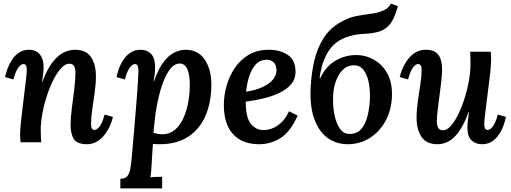

<svg xmlns="http://www.w3.org/2000/svg" viewBox="-20 -786 2824 1061"><path d="M460 11Q407 11 388.5 -17Q370 -45 370 -96Q370 -135 377 -188Q384 -241 390.5 -294Q397 -347 397 -386Q397 -406 389.5 -420Q382 -434 363 -434Q341 -434 319 -410.5Q297 -387 276.5 -347.5Q256 -308 240 -259.5Q224 -211 214.5 -161Q205 -111 205 -66Q205 -52 206 -32Q207 -12 208 0H94Q92 -16 91.5 -23.5Q91 -31 91 -41Q91 -70 96 -115.5Q101 -161 109 -226Q118 -301 123 -340.5Q128 -380 128 -400Q128 -432 110 -432Q97 -432 82 -413.5Q67 -395 54 -347L8 -360Q12 -380 21.5 -406Q31 -432 46.5 -456Q62 -480 85.5 -495.5Q109 -511 140 -511Q179 -511 200.5 -485Q222 -459 221 -408Q220 -385 217.5 -368.5Q215 -352 212 -334H214Q241 -405 271 -443Q301 -481 332 -496Q363 -511 393 -511Q456 -511 483 -470.5Q510 -430 510 -365Q510 -322 503 -273.5Q496 -225 489.5 -179.5Q483 -134 483 -100Q483 -68 502 -68Q515 -68 530 -86.5Q545 -105 558 -153L604 -140Q600 -120 589 -94Q578 -68 560 -44Q542 -20 517 -4.5Q492 11 460 11Z M645 255V202Q671 202 683 188Q695 174 699.5 149.5Q704 125 707 95Q745 -329 745 -395Q745 -432 726 -432Q713 -432 698 -413.5Q683 -395 670 -347L624 -360Q628 -380 637 -406Q646 -432 662 -456Q678 -480 701.5 -495.5Q725 -511 757 -511Q793 -511 815 -488Q837 -465 837 -415Q837 -392 834.5 -374Q832 -356 829 -337H831Q856 -408 885.5 -445.5Q915 -483 946 -497Q977 -511 1004 -511Q1075 -511 1111.5 -456.5Q1148 -402 1148 -319Q1148 -223 1116.5 -148.5Q1085 -74 1021.5 -31.5Q958 11 862 11Q854 11 844 10.5Q834 10 825 9Q821 67 819 102.5Q817 138 815.5 159Q814 180 811 194Q827 192 845.5 191.5Q864 191 876 191V255ZM875 -44Q921 -44 951 -72.5Q981 -101 998 -143.5Q1015 -186 1022 -231.5Q1029 -277 1029 -312Q1029 -435 973 -435Q942 -435 916 -399Q890 -363 870.5 -300Q851 -237 839 -155Q836 -131 833.5 -106Q831 -81 828 -52Q854 -44 875 -44Z M1467 -511Q1528 -511 1570.5 -482.5Q1613 -454 1613 -389Q1613 -348 1587.5 -319Q1562 -290 1520.5 -271Q1479 -252 1431 -241Q1383 -230 1338 -224Q1338 -136 1366.5 -101.5Q1395 -67 1436 -67Q1456 -67 1481.5 -75.5Q1507 -84 1532.5 -107Q1558 -130 1577 -171L1625 -147Q1583 -55 1528.5 -22Q1474 11 1412 11Q1319 11 1268 -44.5Q1217 -100 1217 -206Q1217 -258 1232 -311.5Q1247 -365 1277.5 -410.5Q1308 -456 1355 -483.5Q1402 -511 1467 -511ZM1455 -456Q1417 -456 1393 -429.5Q1369 -403 1356.5 -362.5Q1344 -322 1340 -279Q1420 -292 1464 -324Q1508 -356 1508 -400Q1507 -427 1492 -441.5Q1477 -456 1455 -456Z M1901 11Q1838 11 1789.5 -24.5Q1741 -60 1716 -130.5Q1691 -201 1697 -308Q1701 -382 1717 -451Q1733 -520 1768.5 -576Q1804 -632 1865 -665Q1905 -688 1946 -696.5Q1987 -705 2023 -709Q2059 -713 2083 -722Q2100 -728 2113.5 -736Q2127 -744 2140 -766L2179 -752Q2160 -685 2137.5 -655.5Q2115 -626 2078 -612Q2039 -601 1992.5 -599Q1946 -597 1905 -584Q1833 -562 1795.5 -503.5Q1758 -445 1746 -355H1750Q1780 -418 1832 -449.5Q1884 -481 1947 -482Q2000 -482 2046.5 -456Q2093 -430 2120.5 -380Q2148 -330 2146 -256Q2143 -175 2109 -115Q2075 -55 2021 -22Q1967 11 1901 11ZM1913 -46Q1953 -46 1976.5 -73.5Q2000 -101 2011 -145Q2022 -189 2024 -239Q2026 -283 2018.5 -326Q2011 -369 1990.5 -397.5Q1970 -426 1934 -425Q1899 -425 1874.5 -400.5Q1850 -376 1836.5 -338.5Q1823 -301 1821 -260Q1818 -204 1827.5 -155Q1837 -106 1858 -75.5Q1879 -45 1913 -46Z M2398 11Q2336 11 2309 -30Q2282 -71 2282 -135Q2282 -178 2289 -226.5Q2296 -275 2303 -320.5Q2310 -366 2310 -399Q2310 -432 2290 -432Q2277 -432 2262.5 -413.5Q2248 -395 2235 -347L2189 -360Q2193 -380 2204 -406Q2215 -432 2232.5 -456Q2250 -480 2275 -495.5Q2300 -511 2332 -511Q2383 -511 2403 -482.5Q2423 -454 2423 -403Q2423 -374 2418.5 -335.5Q2414 -297 2408.5 -256Q2403 -215 2398.5 -178Q2394 -141 2394 -115Q2394 -94 2401.5 -80Q2409 -66 2429 -66Q2449 -66 2470.5 -89.5Q2492 -113 2511.5 -152.5Q2531 -192 2546.5 -240.5Q2562 -289 2571 -339Q2580 -389 2580 -434Q2580 -448 2579.5 -468Q2579 -488 2578 -500H2692Q2693 -484 2693.5 -476.5Q2694 -469 2694 -459Q2694 -430 2689 -383Q2684 -336 2675 -270Q2666 -195 2661 -157.5Q2656 -120 2656 -100Q2656 -68 2675 -68Q2688 -68 2703 -86.5Q2718 -105 2731 -153L2776 -140Q2772 -120 2763 -94Q2754 -68 2738 -44Q2722 -20 2699 -4.5Q2676 11 2644 11Q2609 11 2586 -10Q2563 -31 2563 -80Q2563 -102 2566 -123Q2569 -144 2572 -168H2570Q2544 -97 2515.5 -58Q2487 -19 2457.5 -4Q2428 11 2398 11Z"/></svg>

Font: Lora SemiBold
Style: Italic
Weight: 600
Italic angle: -3°
Designer: Olga Karpushina, Alexei Vanyashin (Cyrillic)
Foundry: Cyreal
Version: Version 3.011; ttfautohint (v1.8.4.7-5d5b)